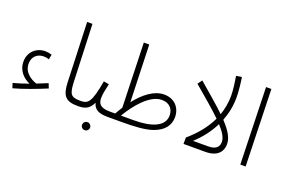

<svg xmlns="http://www.w3.org/2000/svg" viewBox="-112 -1099 2464 1662"><g transform="rotate(20 1120.5 -268.0)"><path d="M40 54C128 31 256 -18 337 -52L320 -95C289 -82 255 -68 221 -55C168 -72 99 -114 99 -196C99 -261 146 -298 200 -298C215 -298 232 -296 251 -290L260 -335C238 -342 220 -345 199 -345C119 -345 51 -287 51 -197C51 -107 114 -56 166 -34C116 -16 67 -1 26 10Z M623 5C647 5 657 -7 657 -21C657 -34 650 -45 630 -45C541 -45 526 -68 521 -182L501 -707H452L472 -161C476 -35 512 5 623 5Z M623 5C678 5 726 -2 760 -75C773 -21 812 5 896 5C920 5 930 -7 930 -21C930 -34 923 -45 902 -45C808 -45 791 -82 791 -131C791 -169 801 -210 813 -264L764 -273C728 -70 702 -45 630 -45ZM752 181C772 181 789 164 789 145C789 124 772 107 752 107C731 107 715 124 715 145C715 164 731 181 752 181Z M896 5H1030C1140 5 1242 0 1310 -24C1406 -57 1449 -117 1449 -192C1449 -278 1391 -345 1295 -345C1203 -345 1115 -276 1041 -182L1024 -707H974L992 -113C977 -90 964 -68 951 -45H903ZM1292 -294C1368 -294 1400 -243 1400 -190C1400 -89 1288 -45 1119 -45H1004C1067 -152 1179 -294 1292 -294Z M1842 -532C1842 -470 1831 -410 1811 -352C1750 -411 1667 -482 1562 -572L1532 -531C1635 -443 1725 -368 1791 -303C1751 -218 1687 -136 1597 -59V0H1797C1924 0 1952 -73 1952 -126C1952 -183 1919 -240 1849 -314C1876 -383 1891 -457 1891 -535C1891 -589 1881 -677 1874 -717L1823 -709C1830 -667 1842 -587 1842 -532ZM1665 -53C1732 -114 1788 -186 1827 -266C1875 -214 1903 -169 1903 -129C1903 -92 1885 -53 1804 -53Z M2120 0H2169L2149 -707H2100Z"/></g></svg>

Font: Noto Sans Arabic UI Cn Lt
Style: Regular
Weight: 300
Width: 3
Designer: Monotype Design Team, Nadine Chahine and Nizar Qandah
Foundry: Monotype Imaging Inc.
Version: Version 2.010